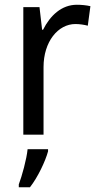

<svg xmlns="http://www.w3.org/2000/svg" viewBox="-20 -566 413 807"><path d="M303 -546C239 -546 191 -501 161 -441H157L146 -536H78V0H163V-284C163 -391 224 -465 297 -465C314 -465 334 -462 349 -458L360 -540C343 -544 322 -546 303 -546ZM182 70V61H96C92 103 72 175 59 209V221H106C139 179 171 111 182 70Z"/></svg>

Font: Noto Sans Sinhala UI SemiCondensed
Style: Regular
Weight: 400
Width: 4
Designer: Jelle Bosma - Monotype Design Team
Foundry: Monotype Imaging Inc.
Version: Version 2.006